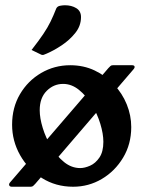

<svg xmlns="http://www.w3.org/2000/svg" viewBox="-20 -699 545 730"><path d="M114 0Q110 4 106.5 7.5Q103 11 97 11H25Q18 11 15.5 6.5Q13 2 17 -4L392 -440Q397 -445 400 -448Q403 -451 409 -451H482Q490 -451 491.5 -446.5Q493 -442 488 -436ZM258 11Q192 11 139.5 -22Q87 -55 56.5 -109Q26 -163 26 -225Q26 -290 56 -341Q86 -392 136.5 -421.5Q187 -451 247 -451Q298 -451 340 -431Q382 -411 413.5 -377.5Q445 -344 462 -302Q479 -260 479 -216Q479 -151 448 -99.5Q417 -48 367 -18.5Q317 11 258 11ZM285 -60Q302 -60 322.5 -69Q343 -78 358 -100Q373 -122 373 -160Q373 -190 361.5 -228Q350 -266 329 -300.5Q308 -335 280 -357.5Q252 -380 220 -380Q184 -380 157.5 -353.5Q131 -327 131 -280Q131 -250 142.5 -212.5Q154 -175 175 -140Q196 -105 224 -82.5Q252 -60 285 -60ZM100 -509Q128 -545 144.5 -569.5Q161 -594 172 -616.5Q183 -639 194 -667Q198 -675 208 -677Q218 -679 227 -679Q252 -679 270 -668Q288 -657 288 -634Q288 -601 266.5 -574Q245 -547 215 -527Q185 -507 157 -495Q153 -494 149.5 -492Q146 -490 142 -490Q138 -490 133 -493Z"/></svg>

Font: Young Serif Light
Style: Regular
Weight: 300
Designer: Bastien Sozeau
Foundry: NBR — Bastien Sozeau
Version: Version 5.001